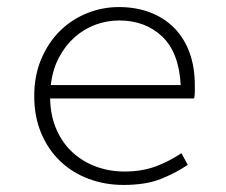

<svg xmlns="http://www.w3.org/2000/svg" viewBox="-20 -512 640 544"><path d="M330 12Q278 12 232 -5Q186 -22 151.5 -54.5Q117 -87 97 -134Q77 -181 77 -240Q77 -298 97 -345Q117 -392 150 -424.5Q183 -457 226.5 -474.5Q270 -492 317 -492Q366 -492 406 -476.5Q446 -461 474 -432.5Q502 -404 517 -363Q532 -322 532 -270Q532 -261 532 -251.5Q532 -242 530 -233H122Q123 -183 140.5 -144Q158 -105 187 -79Q216 -53 253.5 -39.5Q291 -26 333 -26Q382 -26 421 -40.5Q460 -55 494 -78L512 -45Q480 -23 437 -5.5Q394 12 330 12ZM318 -454Q283 -454 250.5 -442Q218 -430 191.5 -406.5Q165 -383 147 -349Q129 -315 124 -271H492Q487 -364 439 -409Q391 -454 318 -454Z"/></svg>

Font: Source Code Pro Light
Style: Regular
Weight: 300
Monospace: yes
Designer: Paul D. Hunt, Teo Tuominen
Foundry: Adobe Systems Incorporated
Version: Version 2.030;PS 1.000;hotconv 16.6.51;makeotf.lib2.5.65220